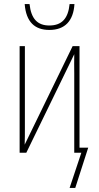

<svg xmlns="http://www.w3.org/2000/svg" viewBox="-20 -755 487 949"><path d="M224 -607C301 -607 343 -652 348 -735H324C317 -664 286 -629 224 -629C166 -629 134 -661 126 -735H102C109 -646 152 -607 224 -607ZM324 174H352L416 -25H373V-527H339L102 -40C103 -67 103 -94 103 -125V-527H77V0H110L347 -487C346 -455 347 -425 347 -392V0H382Z"/></svg>

Font: Noto Sans Condensed Thin
Style: Regular
Weight: 100
Width: 3
Designer: Monotype Design Team
Foundry: Monotype Imaging Inc.
Version: Version 2.013